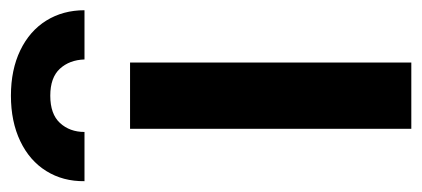

<svg xmlns="http://www.w3.org/2000/svg" viewBox="-276 -558 795 362"><g transform="rotate(-90 122.0 -377.5)"><path d="M59.6 -530.3H184.6V0H59.6ZM122.1 -754.9Q170.9 -754.9 207.5 -737.3Q244.1 -719.7 263.7 -688.2Q283.2 -656.7 283.2 -616.2H190.4Q189.5 -644.5 172.9 -662.6Q156.2 -680.7 122.1 -680.7Q87.4 -680.7 70.6 -662.4Q53.7 -644 53.7 -616.2H-39.1Q-39.6 -656.7 -20 -688.2Q-0.5 -719.7 36.4 -737.3Q73.2 -754.9 122.1 -754.9Z"/></g></svg>

Font: Pretendard JP SemiBold
Style: Regular
Weight: 600
Designer: Base glyphs from Inter by Rasmus Andersson; Hangeul glyphs from Noto Sans CJK(Source Han Sans) by Jang Soo-young and Kan
Foundry: Kil Hyung-jin
Version: Version 1.309